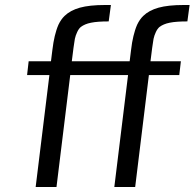

<svg xmlns="http://www.w3.org/2000/svg" viewBox="-20 -745 775 765"><path d="M573.2 -445.8 518.6 0H435.5L490.2 -445.8H259.8L205.1 0H122.1L176.8 -445.8H87.9L94.2 -501H183.1L188.5 -544.4Q190.4 -561 192.9 -575.2Q195.3 -589.4 198.2 -601.3Q201.2 -613.3 204.6 -624.3Q208 -635.3 212.9 -646.5Q223.1 -668 237.3 -681.6Q259.8 -703.6 298.1 -714.4Q336.4 -725.1 398.9 -725.1H421.9L413.1 -659.7Q390.1 -659.7 373 -658.4Q356 -657.2 342.8 -654.5Q329.6 -651.9 319.8 -647.7Q310.1 -643.6 302.2 -637.7Q293.9 -630.9 287.6 -617.4Q281.2 -604 278.3 -590.3Q277.3 -583.5 275.9 -574.7Q274.4 -565.9 272.9 -554.7L266.1 -501H496.6L502 -544.4Q503.9 -561 506.3 -575.2Q508.8 -589.4 511.7 -601.3Q514.6 -613.3 518.1 -624.3Q521.5 -635.3 526.4 -646.5Q536.6 -668 550.8 -681.6Q573.2 -703.6 611.6 -714.4Q649.9 -725.1 712.4 -725.1H735.4L726.6 -659.7Q703.6 -659.7 686.5 -658.4Q669.4 -657.2 656.2 -654.5Q643.1 -651.9 633.3 -647.7Q623.5 -643.6 615.7 -637.7Q607.4 -630.9 601.1 -617.4Q594.7 -604 591.8 -590.3Q590.8 -583.5 589.4 -574.7Q587.9 -565.9 586.4 -554.7L579.6 -501H700.7L694.3 -445.8Z"/></svg>

Font: Ride
Style: Italic
Weight: 400
Version: Version 3.000